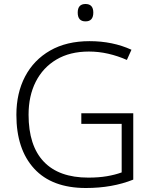

<svg xmlns="http://www.w3.org/2000/svg" viewBox="-20 -931 764 961"><path d="M387 -364H647V-32Q542 10 410 10Q240 10 151 -87Q62 -184 62 -356Q62 -465 105.5 -548Q149 -631 231 -678Q313 -725 428 -725Q544 -725 638 -682L615 -631Q570 -651 522 -662Q474 -673 425 -673Q330 -673 262.5 -633Q195 -593 159 -522Q123 -451 123 -357Q123 -202 199 -122Q275 -42 422 -42Q474 -42 515 -49Q556 -56 589 -68V-311H387ZM408 -911Q447 -911 447 -868Q447 -824 408 -824Q369 -824 369 -868Q369 -911 408 -911Z"/></svg>

Font: Noto Sans Thai Looped Light
Style: Regular
Weight: 300
Designer: Sasikarn Vongin, Ben Mitchell
Foundry: The Fontpad Ltd
Version: Version 1.001; ttfautohint (v1.8.4.7-5d5b)